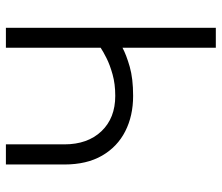

<svg xmlns="http://www.w3.org/2000/svg" viewBox="-71 -692 763 661"><g transform="rotate(-90 310.5 -361.5)"><path d="M311 -284.7Q242.2 -284.7 189 -311.8Q135.7 -338.9 105.2 -391.6Q74.7 -444.3 74.7 -521.5V-722.7H144V-521.5Q144 -441.4 189.2 -393.8Q234.4 -346.2 311 -346.2Q352.1 -346.2 385 -355.5Q418 -364.7 441.2 -376.5Q464.4 -388.2 476.6 -396.5V-722.7H545.4V0H476.6V-321.3Q452.1 -308.1 411.4 -296.4Q370.6 -284.7 311 -284.7Z"/></g></svg>

Font: Giphurs Light
Style: Regular
Weight: 300
Version: Version 0.920; ttfautohint (v1.8.4.7-5d5b)